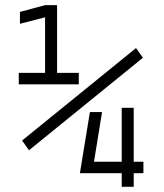

<svg xmlns="http://www.w3.org/2000/svg" viewBox="-20 -714 626 734"><path d="M51.8 -391.6V-435.5H152.3V-647.9L56.2 -623V-668.5L152.3 -694.3H198.2V-435.5H281.2V-391.6ZM90.8 -139.6 64.5 -176.8 500 -530.3 526.4 -493.2ZM285.2 -51.8 285.6 -52.7 323.7 -285.6H370.1L339.4 -95.7H445.3V-301.8H491.2V-95.7H528.3V-51.8H491.2V0H445.3V-51.8Z"/></svg>

Font: Caskaydia Cove ExtraLight
Style: Regular
Weight: 200
Monospace: yes
Designer: Aaron Bell
Foundry: Saja Typeworks
Version: Version 4.300; ttfautohint (v1.8.3)